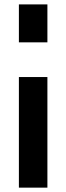

<svg xmlns="http://www.w3.org/2000/svg" viewBox="-20 -861 304 881"><path d="M66.7 -666.7V-840.8H197.5V-666.7ZM197.5 -507.5V0H66.7V-507.5Z"/></svg>

Font: 0xA000-Squareish
Style: Squareish-Bold
Weight: 700
Version: Version 0.1